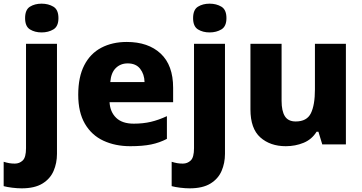

<svg xmlns="http://www.w3.org/2000/svg" viewBox="-72 -788 1978 1048"><path d="M65 -689Q65 -735 91.5 -751.5Q118 -768 155 -768Q192 -768 219.5 -751.5Q247 -735 247 -689Q247 -644 219.5 -627.5Q192 -611 155 -611Q118 -611 91.5 -627.5Q65 -644 65 -689ZM46 240Q22 240 -6 236.5Q-34 233 -52 228V95Q-36 100 -22 102.5Q-8 105 9 105Q34 105 52 88Q70 71 70 21V-549H239V52Q239 102 220.5 145Q202 188 159.5 214Q117 240 46 240Z M620 -559Q737 -559 805 -495.5Q873 -432 873 -309V-230H526Q529 -177 562 -145Q595 -113 658 -113Q709 -113 751.5 -123Q794 -133 839 -154V-30Q799 -9 753 0.5Q707 10 639 10Q557 10 492.5 -20Q428 -50 391.5 -112.5Q355 -175 355 -271Q355 -368 388 -432Q421 -496 481 -527.5Q541 -559 620 -559ZM625 -442Q586 -442 560 -416.5Q534 -391 530 -340H717Q716 -383 693 -412.5Q670 -442 625 -442Z M982 -689Q982 -735 1008.5 -751.5Q1035 -768 1072 -768Q1109 -768 1136.5 -751.5Q1164 -735 1164 -689Q1164 -644 1136.5 -627.5Q1109 -611 1072 -611Q1035 -611 1008.5 -627.5Q982 -644 982 -689ZM963 240Q939 240 911 236.5Q883 233 865 228V95Q881 100 895 102.5Q909 105 926 105Q951 105 969 88Q987 71 987 21V-549H1156V52Q1156 102 1137.5 145Q1119 188 1076.5 214Q1034 240 963 240Z M1816 -549V0H1687L1666 -69H1656Q1630 -27 1585 -8.5Q1540 10 1488 10Q1403 10 1349 -38Q1295 -86 1295 -191V-549H1465V-238Q1465 -182 1483 -153.5Q1501 -125 1542 -125Q1603 -125 1625 -170Q1647 -215 1647 -300V-549Z"/></svg>

Font: Noto Sans Lao Looped ExtraBold
Style: Regular
Weight: 800
Designer: Mark Frömberg, Ben Mitchell
Foundry: The Fontpad Ltd
Version: Version 1.002; ttfautohint (v1.8.4.7-5d5b)